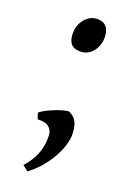

<svg xmlns="http://www.w3.org/2000/svg" viewBox="-124 -515 478 710"><g transform="rotate(20 114.5 -160.0)"><path d="M190.4 -34.2Q190.4 -15.1 182.9 8.8Q175.3 32.7 161.1 57.6Q147 82.5 126.7 106.2Q106.4 129.9 81.1 148.9L59.1 131.8Q72.8 116.2 82.3 101.6Q91.8 86.9 98.1 71.3Q104.5 55.7 107.4 38.3Q110.4 21 110.4 0Q110.4 -21.5 96.2 -34.2Q82 -46.9 50.8 -44.9L43 -67.9Q47.4 -73.7 61.5 -81.3Q75.7 -88.9 92.5 -95.9Q109.4 -103 125.7 -107.7Q142.1 -112.3 150.9 -111.8Q174.3 -100.6 182.4 -81.3Q190.4 -62 190.4 -34.2ZM180.2 -414.1Q180.2 -397 175 -382.6Q169.9 -368.2 160.9 -357.4Q151.9 -346.7 139.4 -340.6Q127 -334.5 112.8 -334.5Q86.4 -334.5 75.2 -348.6Q64 -362.8 64 -389.2Q64 -405.8 69.3 -420.2Q74.7 -434.6 84 -445.6Q93.3 -456.5 105.7 -462.9Q118.2 -469.2 131.8 -469.2Q156.2 -469.2 168.2 -454.8Q180.2 -440.4 180.2 -414.1Z"/></g></svg>

Font: Gentium Unicode
Style: Regular
Weight: 400
Version: Version 1.009